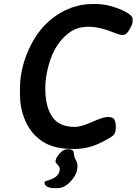

<svg xmlns="http://www.w3.org/2000/svg" viewBox="-20 -748 698 981"><path d="M82 -263.7V-294.9Q82 -378.9 113.3 -461.9Q175.3 -627.4 311.5 -694.3Q379.4 -727.5 452.6 -727.5H468.3Q529.3 -727.5 593.5 -700.7Q657.7 -673.8 657.7 -650.9V-637.7Q657.7 -621.6 635.3 -587.4Q623.5 -569.3 607.7 -569.3Q591.8 -569.3 565.4 -580.1Q489.3 -611.3 432.6 -611.3Q377 -611.3 337.9 -584Q260.7 -530.3 229 -416.5Q211.4 -353.5 211.4 -296.9Q211.4 -192.4 254.9 -141.1Q290 -99.6 363.8 -99.6Q394.5 -99.6 450.9 -125Q507.3 -150.4 531.2 -150.4Q555.2 -150.4 563.5 -138.4Q571.8 -126.5 571.8 -99.9Q571.8 -73.2 562.3 -60.3Q552.7 -47.4 491 -17.1Q429.2 13.2 358.4 13.2Q287.6 13.2 241.7 -3.2Q195.8 -19.5 159.4 -55.9Q123 -92.3 102.5 -147.5Q82 -202.6 82 -263.7ZM272.9 213.4H261.7Q207.5 213.4 207.5 184.1V182.6Q208 178.7 219.7 175.3Q285.2 158.7 285.2 115.2Q285.2 104.5 274.4 93.8Q263.7 83 263.7 77.6Q263.7 60.1 283.9 37.4Q304.2 14.6 321.8 14.6H333Q357.4 14.6 357.4 38.1L359.9 51.3Q359.9 56.2 367.9 70.6Q376 85 376 100.1L375.5 103.5Q375.5 140.6 342.5 177Q309.6 213.4 272.9 213.4Z"/></svg>

Font: Averia Sans Libre
Style: Bold Italic
Weight: 700
Italic angle: -6.90001°
Version: Version 1.002